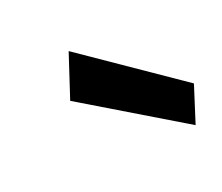

<svg xmlns="http://www.w3.org/2000/svg" viewBox="-51 -809 385 333"><g transform="rotate(-20 142.0 -643.0)"><path d="M262 -545 72 -659 99 -741 284 -614Z"/></g></svg>

Font: DM Sans Medium
Style: Italic
Weight: 500
Italic angle: -10°
Designer: Colophon Foundry, Jonny Pinhorn
Foundry: Colophon Foundry
Version: Version 4.004;gftools[0.9.30]